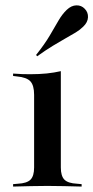

<svg xmlns="http://www.w3.org/2000/svg" viewBox="-20 -687 344 707"><path d="M105.6 -207.3V-337.9Q105.6 -372.6 91.9 -387.5Q78.2 -402.4 41.9 -405.6L28.2 -407.3V-416.1Q50 -414.5 62.9 -414.1Q75.8 -413.7 91.9 -413.7Q124.2 -413.7 152 -416.5Q179.8 -419.4 204 -425V-416.1V-207.3ZM154.8 -2.4Q121 -2.4 92.3 -1.6Q63.7 -0.8 28.2 0V-8.9L46 -10.5Q79 -12.1 92.3 -25.4Q105.6 -38.7 105.6 -70.2V-207.3H204V-70.2Q204 -38.7 217.3 -25.4Q230.6 -12.1 263.7 -10.5L280.6 -8.9V0Q246 -0.8 216.9 -1.6Q187.9 -2.4 154.8 -2.4ZM116.9 -479.8 112.9 -484.7Q144.4 -524.2 162.9 -555.6Q181.5 -587.1 195.2 -610.9Q208.9 -634.7 225.8 -650.8Q242.7 -666.9 261.3 -667.3Q279.8 -667.7 291.9 -654.8Q304.8 -641.9 304 -623.4Q303.2 -604.8 286.3 -588.7Q275 -577.4 258.5 -567.3Q241.9 -557.3 221 -545.6Q200 -533.9 174.2 -518.1Q148.4 -502.4 116.9 -479.8Z"/></svg>

Font: Playfair 144pt SemiExpanded SemiBold
Style: Regular
Weight: 600
Width: 6
Designer: Claus Eggers Sørensen
Foundry: Claus Eggers Sørensen
Version: Version 2.203